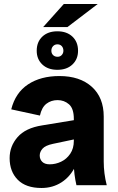

<svg xmlns="http://www.w3.org/2000/svg" viewBox="-20 -923 590 957"><path d="M361 0Q355 -26 351.5 -53Q348 -80 348 -106V-330Q348 -382 324 -403Q300 -424 267 -424Q235 -424 211.5 -406Q188 -388 179 -347L36 -378Q57 -461 120 -502.5Q183 -544 276 -544Q378 -544 437.5 -490.5Q497 -437 497 -342V-118Q497 -59 512 0ZM187 14Q109 14 68.5 -27Q28 -68 28 -135Q28 -194 67.5 -239.5Q107 -285 190 -298L391 -331V-237L244 -206Q206 -198 192 -182Q178 -166 178 -148Q178 -129 190.5 -116.5Q203 -104 228 -104Q257 -104 284.5 -117Q312 -130 330 -156.5Q348 -183 348 -221H382Q382 -149 356.5 -96Q331 -43 287 -14.5Q243 14 187 14ZM266 -575Q219 -575 191 -601.5Q163 -628 163 -670Q163 -714 191 -740.5Q219 -767 266 -767Q313 -767 341 -740.5Q369 -714 369 -670Q369 -628 341 -601.5Q313 -575 266 -575ZM267 -640Q280 -640 288 -649Q296 -658 296 -670Q296 -684 288 -693Q280 -702 266 -702Q253 -702 244.5 -693Q236 -684 236 -670Q236 -657 244.5 -648.5Q253 -640 267 -640ZM195 -788 298 -903H467L316 -788Z"/></svg>

Font: Radio Canada Big
Style: Bold
Weight: 700
Designer: Étienne Aubert Bonn
Foundry: Coppers and Brasses
Version: Version 1.001